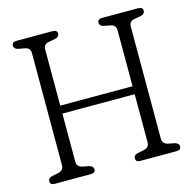

<svg xmlns="http://www.w3.org/2000/svg" viewBox="-103 -804 913 908"><g transform="rotate(-15 353.5 -350.0)"><path d="M176 -76Q176 -50.5 203.5 -44.5L234.5 -38.5Q254.5 -33 254.5 -18Q254.5 0 232.5 0H55Q33 0 33 -18Q33 -33.5 52.5 -38.5L83 -44.5Q111 -50.5 111 -76V-625Q111 -649.5 87 -655L52.5 -661.5Q33 -666.5 33 -682Q33 -700 55 -700H232.5Q254.5 -700 254.5 -682Q254.5 -666.5 234.5 -661.5L199.5 -655Q176 -650 176 -625V-350.5H530V-625Q530 -649.5 506 -655L471.5 -661.5Q452 -666.5 452 -682Q452 -700 474 -700H651.5Q673.5 -700 673.5 -682Q673.5 -666.5 654 -661.5L619 -655Q595 -650 595 -625V-76Q595 -50.5 623 -44.5L654 -38.5Q673.5 -33 673.5 -18Q673.5 0 651.5 0H474Q452 0 452 -18Q452 -33.5 471.5 -38.5L502 -44.5Q530 -50.5 530 -76V-311.5H176Z"/></g></svg>

Font: Fraunces 144pt S100 Light
Style: Regular
Weight: 300
Version: Version 1.000; ttfautohint (v1.8.3)